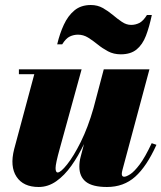

<svg xmlns="http://www.w3.org/2000/svg" viewBox="-20 -737 645 767"><path d="M291.5 -598.5Q274.5 -598.5 259 -591.2Q243.5 -584 228.5 -560H208.5Q218.5 -602.5 235 -638.2Q251.5 -674 277.5 -695.5Q303.5 -717 343 -717Q369.5 -717 390.8 -705Q412 -693 430.8 -677.2Q449.5 -661.5 467.2 -649.5Q485 -637.5 504 -637.5Q521 -637.5 536.5 -645.2Q552 -653 567 -677H586.5Q576.5 -629.5 563 -594.2Q549.5 -559 525.8 -539.5Q502 -520 462.5 -520Q434 -520 411.5 -532Q389 -544 370 -559.5Q351 -575 332 -586.8Q313 -598.5 291.5 -598.5ZM306 -460 218.5 -142.5Q202 -83.5 202 -65.8Q202 -48 210.5 -48Q222.5 -48 248.2 -80.2Q274 -112.5 302.8 -170.2Q331.5 -228 353.5 -305L394.5 -460H577L469.5 -59.5Q466.5 -48.5 466.5 -42.5Q466.5 -31 476 -31Q484.5 -31 500.2 -41Q516 -51 537.8 -79.8Q559.5 -108.5 586 -165L605 -158.5Q566 -72 520 -31Q474 10 407.5 10Q349.5 10 323.2 -10.8Q297 -31.5 297 -71.5Q297 -91 302 -110L315.5 -161.5Q293 -114 265.2 -75Q237.5 -36 204.8 -13Q172 10 134.5 10Q73 10 46 -31Q19 -72 36.5 -141L117 -440.5H55.5V-460Z"/></svg>

Font: Bodoni* 11pt Fatface
Style: Italic
Weight: 900
Italic angle: -13°
Version: Version 2.3